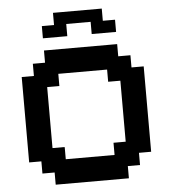

<svg xmlns="http://www.w3.org/2000/svg" viewBox="-58 -1053 867 980"><g transform="rotate(-5 375.0 -562.5)"><path d="M500 -250V-312.5H562.5V-625H500V-687.5H250V-625H187.5V-312.5H250V-250ZM187.5 -125V-187.5H125V-250H62.5V-687.5H125V-750H187.5V-812.5H562.5V-750H625V-687.5H687.5V-250H625V-187.5H562.5V-125ZM187.5 -875V-937.5H250V-1000H500V-937.5H562.5V-875H437.5V-937.5H312.5V-875Z"/></g></svg>

Font: Better VCR
Style: Regular
Weight: 400
Designer: artdzyk
Foundry: https://fontstruct.com
Version: Version 1.0